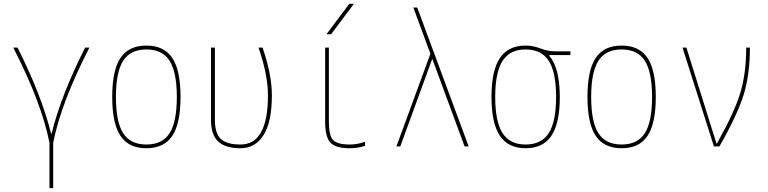

<svg xmlns="http://www.w3.org/2000/svg" viewBox="-20 -770 4040 1010"><path d="M249 -66.4H251Q301.8 -270.5 427.7 -519.5H450.2Q301.8 -230.5 259.8 -19.5V219.7H240.2V-19.5Q198.2 -230.5 49.8 -519.5H72.3Q198.2 -270.5 249 -66.4Z M886.2 -55.2Q842.8 9.8 750 9.8Q657.2 9.8 613.8 -55.2Q570.3 -120.1 570.3 -260.3Q570.3 -400.4 613.8 -465.3Q657.2 -530.3 750 -530.3Q842.8 -530.3 886.2 -465.3Q929.7 -400.4 929.7 -260.3Q929.7 -120.1 886.2 -55.2ZM627.9 -69.3Q666 -9.8 750 -9.8Q834 -9.8 872.1 -69.3Q910.2 -128.9 910.2 -259.8Q910.2 -390.6 872.1 -450.2Q834 -509.8 750 -509.8Q666 -509.8 627.9 -450.2Q589.8 -390.6 589.8 -259.8Q589.8 -128.9 627.9 -69.3Z M1245.1 9.8Q1165 9.8 1127.4 -25.9Q1089.8 -61.5 1089.8 -139.6V-519.5H1110.4V-139.6Q1110.4 -69.3 1141.1 -39.6Q1171.9 -9.8 1245.1 -9.8Q1389.6 -9.8 1389.6 -269.5Q1389.6 -376 1339.8 -519.5H1361.3Q1410.2 -377 1410.2 -269.5Q1410.2 -128.9 1366.7 -59.6Q1323.2 9.8 1245.1 9.8Z M1710 -519.5V-129.9Q1710 -57.6 1731.9 -33.7Q1753.9 -9.8 1820.3 -9.8Q1860.4 -9.8 1900.4 -24.4V-2.9Q1861.3 9.8 1820.3 9.8Q1745.1 9.8 1717.8 -20Q1690.4 -49.8 1690.4 -129.9V-519.5ZM1721.7 -589.8H1697.3L1817.4 -750H1841.8Z M2254.9 -458H2252.9L2085.9 0H2065.4L2244.1 -487.3L2154.3 -730.5H2174.8L2445.3 0H2423.8Z M2869.1 -477.5Q2924.8 -412.1 2924.8 -259.8Q2924.8 -122.1 2880.9 -56.2Q2836.9 9.8 2745.1 9.8Q2653.3 9.8 2609.4 -56.2Q2565.4 -122.1 2565.4 -260.3Q2565.4 -398.4 2609.4 -464.4Q2653.3 -530.3 2745.1 -530.3Q2784.2 -530.3 2823.2 -515.1Q2862.3 -500 2900.4 -500H2980.5V-480.5H2869.1ZM2623.5 -69.8Q2662.1 -9.8 2745.1 -9.8Q2828.1 -9.8 2866.7 -69.8Q2905.3 -129.9 2905.3 -259.8Q2905.3 -389.6 2866.7 -449.7Q2828.1 -509.8 2745.1 -509.8Q2662.1 -509.8 2623.5 -449.7Q2585 -389.6 2585 -259.8Q2585 -129.9 2623.5 -69.8Z M3386.2 -55.2Q3342.8 9.8 3250 9.8Q3157.2 9.8 3113.8 -55.2Q3070.3 -120.1 3070.3 -260.3Q3070.3 -400.4 3113.8 -465.3Q3157.2 -530.3 3250 -530.3Q3342.8 -530.3 3386.2 -465.3Q3429.7 -400.4 3429.7 -260.3Q3429.7 -120.1 3386.2 -55.2ZM3127.9 -69.3Q3166 -9.8 3250 -9.8Q3334 -9.8 3372.1 -69.3Q3410.2 -128.9 3410.2 -259.8Q3410.2 -390.6 3372.1 -450.2Q3334 -509.8 3250 -509.8Q3166 -509.8 3127.9 -450.2Q3089.8 -390.6 3089.8 -259.8Q3089.8 -128.9 3127.9 -69.3Z M3749 -14.6H3751Q3842.8 -177.7 3874 -280.3Q3905.3 -382.8 3905.3 -519.5H3924.8Q3924.8 -379.9 3892.6 -273.9Q3860.4 -168 3764.6 0H3735.4L3570.3 -519.5H3590.8Z"/></svg>

Font: Mgen+ 1mn thin
Style: Regular
Weight: 100
Designer: [Source Han Sans]
Ryoko NISHIZUKA  (kana & ideographs); Paul D. Hunt (Latin, Greek & Cyrillic); Wenlong ZHANG  (bopomofo
Version: Version 1.059.20150602